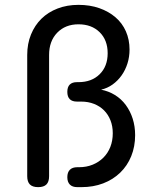

<svg xmlns="http://www.w3.org/2000/svg" viewBox="-20 -760 640 790"><path d="M182 -35Q182 -12 171 -1Q160 10 137 10Q114 10 103 -1Q92 -12 92 -35V-534Q92 -580 107.5 -618Q123 -656 150.5 -683Q178 -710 217 -725Q256 -740 303 -740Q350 -740 388.5 -726.5Q427 -713 455 -689Q483 -665 498 -631Q513 -597 513 -556Q513 -526 504.5 -499Q496 -472 480.5 -450Q465 -428 443.5 -412.5Q422 -397 396 -391Q427 -385 453 -369Q479 -353 497.5 -328Q516 -303 526 -271.5Q536 -240 536 -204Q536 -157 520 -117.5Q504 -78 474.5 -49.5Q445 -21 404.5 -5.5Q364 10 315 10H298Q278 10 267.5 -0.5Q257 -11 257 -31Q257 -51 267.5 -61.5Q278 -72 298 -72H305Q336 -72 361.5 -82.5Q387 -93 405.5 -111.5Q424 -130 434 -155.5Q444 -181 444 -212Q444 -241 434.5 -265Q425 -289 408 -306Q391 -323 367 -332.5Q343 -342 314 -342H297Q277 -342 267 -352Q257 -362 257 -382Q257 -402 267 -412Q277 -422 297 -422H303Q357 -422 390 -454.5Q423 -487 423 -541Q423 -595 390 -627.5Q357 -660 303 -660Q249 -660 215.5 -625.5Q182 -591 182 -534Z"/></svg>

Font: Maple Mono NF
Style: Regular
Weight: 400
Monospace: yes
Designer: subframe7536
Version: Version 7.000